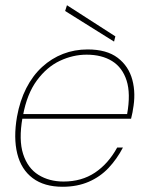

<svg xmlns="http://www.w3.org/2000/svg" viewBox="-20 -702 561 734"><path d="M219 12Q149 12 105 -21Q61 -54 46 -114.5Q31 -175 45 -256Q56 -317 80.5 -365Q105 -413 141 -446Q177 -479 221 -496Q265 -513 315 -513Q388 -513 430 -481Q472 -449 486 -396.5Q500 -344 488 -282Q487 -273 485 -265.5Q483 -258 481 -248H55L58 -266H466Q480 -344 464 -394Q448 -444 408.5 -468.5Q369 -493 311 -493Q259 -493 209 -469.5Q159 -446 121 -394.5Q83 -343 68 -261L66 -252Q51 -167 68.5 -113Q86 -59 127 -33.5Q168 -8 223 -8Q292 -8 343 -42Q394 -76 428 -138H450Q427 -94 395 -60Q363 -26 319 -7Q275 12 219 12ZM416 -543 229 -660 236 -682 421 -563Z"/></svg>

Font: DM Sans 17pt Thin
Style: Italic
Weight: 250
Italic angle: -10°
Version: Version 4.004;gftools[0.9.30]